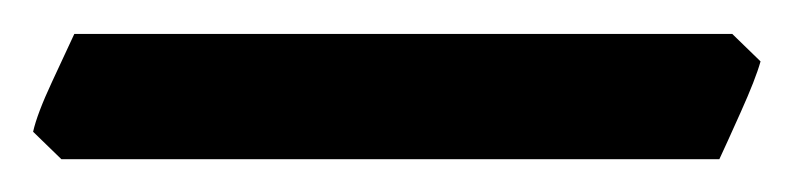

<svg xmlns="http://www.w3.org/2000/svg" viewBox="-41 43 479 116"><path d="M418.5 80.1Q415.5 90.8 406.5 110.8Q397.5 130.9 393.6 139.2H-3.9L-21 122.6Q-18.6 111.8 -9.5 92.3Q-0.5 72.8 3.9 63.5H401.4Z"/></svg>

Font: Gentium Book Plus
Style: Bold
Weight: 700
Designer: Victor Gaultney, Annie Olsen, Iska Routamaa, Becca Hirsbrunner
Foundry: SIL International
Version: Version 6.101